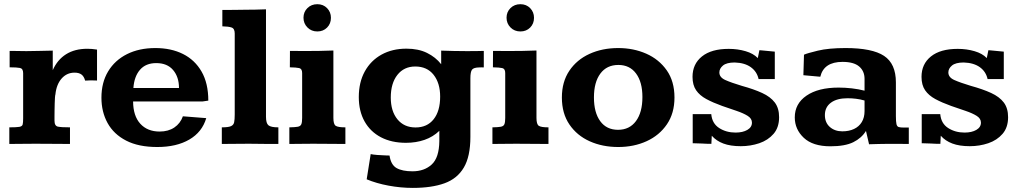

<svg xmlns="http://www.w3.org/2000/svg" viewBox="-20 -686 4868 915"><path d="M24.4 0V-79.1Q59.1 -79.1 72.5 -81.5Q85.9 -84 88.1 -93Q90.3 -102.1 90.3 -122.1V-337.4Q90.3 -358.9 75.4 -362.1Q60.5 -365.2 25.9 -365.2V-443.4Q36.6 -443.4 55.7 -443.1Q74.7 -442.9 90.3 -442.6Q106 -442.4 106 -442.4Q136.2 -442.4 167.5 -443.4Q198.7 -444.3 231.4 -444.8V-351.6Q253.4 -401.4 294.9 -427.5Q336.4 -453.6 396.5 -453.6Q417.5 -453.6 442.4 -449.7V-302.2Q430.2 -303.2 413.6 -303Q397 -302.7 385.7 -301.8Q380.4 -321.8 368.4 -330.8Q356.4 -339.8 335.4 -339.8Q298.3 -339.8 273.7 -311.8Q249 -283.7 244.1 -236.3Q242.7 -232.4 241.9 -220.7Q241.2 -209 240.7 -193.1Q240.2 -177.2 240 -160.9Q239.7 -144.5 239.7 -131.1Q239.7 -117.7 239.7 -110.8Q239.7 -85.9 255.9 -82.5Q272 -79.1 313.5 -79.1V0Q274.4 0 236.8 -0.5Q199.2 -1 148.4 -1Q108.4 -1 81.3 -0.5Q54.2 0 24.4 0Z M729.5 14.6Q640.1 14.6 581.1 -15.9Q522 -46.4 492.7 -99.6Q463.4 -152.8 463.4 -220.2Q463.4 -293 495.4 -345.9Q527.3 -398.9 585.2 -428Q643.1 -457 720.2 -457Q795.4 -457 852.1 -428.7Q908.7 -400.4 940.7 -344.7Q972.7 -289.1 972.7 -206.5L946.3 -202.6H614.3Q614.7 -133.3 648.7 -96.2Q682.6 -59.1 740.7 -59.1Q782.2 -59.1 810.8 -78.4Q839.4 -97.7 851.6 -131.8L962.9 -123Q943.4 -56.6 882.3 -21Q821.3 14.6 729.5 14.6ZM615.7 -266.6H833Q833 -319.3 804.9 -352.3Q776.9 -385.3 724.6 -385.3Q674.8 -385.3 647.2 -353.5Q619.6 -321.8 615.7 -266.6Z M1037.1 0Q1037.1 -2 1037.1 -13.4Q1037.1 -24.9 1037.1 -39.6Q1037.1 -54.2 1037.1 -65.7Q1037.1 -77.1 1037.1 -79.1Q1067.9 -79.1 1080.6 -84.7Q1093.3 -90.3 1095.9 -103.5Q1098.6 -116.7 1098.6 -140.1V-526.4Q1098.6 -549.8 1083.7 -554.9Q1068.8 -560.1 1039.6 -560.5V-638.7Q1049.8 -638.7 1073.7 -638.7Q1097.7 -638.7 1120.1 -639.2Q1142.6 -639.6 1148.9 -639.6Q1173.3 -639.6 1197.5 -640.1Q1221.7 -640.6 1247.6 -641.6V-129.4Q1247.6 -98.6 1259.3 -88.9Q1271 -79.1 1306.6 -79.1V0Q1273.9 0 1241.2 -0.2Q1208.5 -0.5 1166 -1Q1127 -1 1097.2 -0.5Q1067.4 0 1037.1 0Z M1358.9 0V-79.1Q1386.2 -79.6 1399.2 -82Q1412.1 -84.5 1416 -94Q1419.9 -103.5 1419.9 -124V-337.9Q1419.9 -358.4 1405.8 -361.6Q1391.6 -364.7 1361.3 -365.2Q1361.3 -385.3 1361.6 -404.5Q1361.8 -423.8 1361.8 -443.4Q1381.8 -443.4 1400.6 -443.1Q1419.4 -442.9 1437 -442.9Q1468.8 -442.9 1501.7 -443.4Q1534.7 -443.8 1568.8 -445.3V-124Q1568.8 -94.2 1579.6 -86.7Q1590.3 -79.1 1626 -79.1V0Q1609.4 0 1589.4 -0.2Q1569.3 -0.5 1548.3 -0.5Q1527.3 -0.5 1508.1 -0.7Q1488.8 -1 1474.1 -1Q1438.5 -1 1412.6 -0.5Q1386.7 0 1358.9 0ZM1492.2 -536.1Q1463.9 -536.1 1445.1 -555.2Q1426.3 -574.2 1426.3 -601.6Q1426.3 -628.9 1445.1 -647.5Q1463.9 -666 1492.2 -666Q1520.5 -666 1538.8 -647.2Q1557.1 -628.4 1557.1 -601.1Q1557.1 -573.2 1538.8 -554.7Q1520.5 -536.1 1492.2 -536.1Z M1947.3 209.5Q1889.6 209.5 1831.8 198.7Q1773.9 188 1727.5 168.5L1746.6 48.3Q1756.3 50.8 1778.1 52.5Q1799.8 54.2 1818.1 54.7Q1836.4 55.2 1836.4 55.2Q1842.8 99.6 1870.1 115Q1897.5 130.4 1945.8 130.4Q2002 130.4 2037.4 97.9Q2072.8 65.4 2073.7 -13.7Q2073.7 -14.6 2073.7 -21.7Q2073.7 -28.8 2073.7 -37.8Q2073.7 -46.9 2073.7 -54.2Q2073.7 -61.5 2073.7 -62.5Q2043.9 -33.7 2003.2 -19.5Q1962.4 -5.4 1914.6 -5.4Q1846.2 -5.4 1795.7 -31.7Q1745.1 -58.1 1717.5 -107.2Q1689.9 -156.2 1689.9 -223.6Q1689.9 -293.9 1718.5 -345.7Q1747.1 -397.5 1798.3 -425.8Q1849.6 -454.1 1917 -454.1Q1974.1 -454.1 2015.1 -433.8Q2056.2 -413.6 2082.5 -379.9V-444.8Q2112.3 -443.8 2142.1 -443.1Q2171.9 -442.4 2203.1 -442.4Q2229 -442.4 2247.8 -442.6Q2266.6 -442.9 2285.6 -443.4V-364.7Q2277.8 -364.7 2273.4 -365Q2269 -365.2 2264.2 -364.7Q2237.3 -364.3 2229.5 -354Q2221.7 -343.8 2221.7 -313V-33.7Q2221.7 59.6 2190.4 112.5Q2159.2 165.5 2098.1 187.5Q2037.1 209.5 1947.3 209.5ZM1960.4 -78.6Q2015.6 -78.6 2046.6 -117.7Q2077.6 -156.7 2077.6 -225.6Q2077.6 -290 2046.4 -329.6Q2015.1 -369.1 1959 -369.1Q1905.3 -369.1 1873.8 -329.1Q1842.3 -289.1 1842.3 -221.2Q1842.3 -156.2 1874 -117.4Q1905.8 -78.6 1960.4 -78.6Z M2326.7 0V-79.1Q2354 -79.6 2366.9 -82Q2379.9 -84.5 2383.8 -94Q2387.7 -103.5 2387.7 -124V-337.9Q2387.7 -358.4 2373.5 -361.6Q2359.4 -364.7 2329.1 -365.2Q2329.1 -385.3 2329.3 -404.5Q2329.6 -423.8 2329.6 -443.4Q2349.6 -443.4 2368.4 -443.1Q2387.2 -442.9 2404.8 -442.9Q2436.5 -442.9 2469.5 -443.4Q2502.4 -443.8 2536.6 -445.3V-124Q2536.6 -94.2 2547.4 -86.7Q2558.1 -79.1 2593.8 -79.1V0Q2577.1 0 2557.1 -0.2Q2537.1 -0.5 2516.1 -0.5Q2495.1 -0.5 2475.8 -0.7Q2456.5 -1 2441.9 -1Q2406.2 -1 2380.4 -0.5Q2354.5 0 2326.7 0ZM2460 -536.1Q2431.6 -536.1 2412.8 -555.2Q2394 -574.2 2394 -601.6Q2394 -628.9 2412.8 -647.5Q2431.6 -666 2460 -666Q2488.3 -666 2506.6 -647.2Q2524.9 -628.4 2524.9 -601.1Q2524.9 -573.2 2506.6 -554.7Q2488.3 -536.1 2460 -536.1Z M2926.3 14.6Q2851.1 14.6 2790.3 -12.7Q2729.5 -40 2693.6 -92.8Q2657.7 -145.5 2657.7 -221.2Q2657.7 -295.9 2693.1 -348.6Q2728.5 -401.4 2789.3 -429.2Q2850.1 -457 2926.3 -457Q2999 -457 3059.8 -430.2Q3120.6 -403.3 3157.5 -350.8Q3194.3 -298.3 3194.3 -221.2Q3194.3 -146.5 3158.4 -93.8Q3122.6 -41 3061.8 -13.2Q3001 14.6 2926.3 14.6ZM2925.3 -67.4Q2980 -67.4 3010.7 -108.9Q3041.5 -150.4 3041.5 -223.6Q3041.5 -294.9 3011.2 -335.7Q2981 -376.5 2926.8 -376.5Q2871.6 -376.5 2841.1 -335.4Q2810.5 -294.4 2810.5 -221.7Q2810.5 -149.4 2840.6 -108.4Q2870.6 -67.4 2925.3 -67.4Z M3510.3 10.7Q3460.9 10.7 3427.2 -2Q3393.6 -14.6 3372.1 -39.1L3370.1 -0.5Q3347.7 -0.5 3325.7 -2Q3303.7 -3.4 3281.2 -3.4V-142.1H3369.6Q3373.5 -97.7 3407.2 -75.9Q3440.9 -54.2 3485.4 -54.2Q3519.5 -54.2 3541.5 -66.9Q3563.5 -79.6 3563.5 -101.6Q3563.5 -121.1 3543.2 -133.8Q3522.9 -146.5 3490.5 -157.5Q3458 -168.5 3421.4 -181.2Q3377.9 -196.8 3346.2 -213.9Q3314.5 -231 3297.4 -255.9Q3280.3 -280.8 3280.3 -319.8Q3280.3 -380.9 3325.2 -417Q3370.1 -453.1 3452.6 -453.1Q3495.6 -453.1 3533 -442.1Q3570.3 -431.2 3591.3 -409.2Q3592.3 -413.1 3594 -422.1Q3595.7 -431.2 3597.4 -439Q3599.1 -446.8 3599.1 -446.8Q3599.1 -446.8 3613 -445.6Q3627 -444.3 3644.3 -442.6Q3661.6 -440.9 3672.4 -439.9V-309.1H3595.2Q3587.4 -344.7 3558.3 -365.7Q3529.3 -386.7 3481.4 -388.2Q3442.9 -388.2 3425.5 -373.8Q3408.2 -359.4 3408.2 -340.8Q3408.2 -317.4 3436.5 -304.7Q3464.8 -292 3515.1 -276.9Q3572.3 -261.2 3612.1 -242.9Q3651.9 -224.6 3672.4 -197.5Q3692.9 -170.4 3692.9 -127.4Q3692.9 -78.6 3666.5 -48.1Q3640.1 -17.6 3598.4 -3.4Q3556.6 10.7 3510.3 10.7Z M3937.5 11.2Q3853.5 11.2 3810.5 -29.3Q3767.6 -69.8 3767.6 -126.5Q3767.6 -191.9 3823.5 -230.2Q3879.4 -268.6 3976.6 -268.6Q4008.3 -268.6 4040 -264.9Q4071.8 -261.2 4100.1 -253.9V-310.1Q4100.1 -347.2 4074.5 -369.1Q4048.8 -391.1 3995.1 -391.1Q3906.2 -391.1 3889.2 -320.3L3808.6 -327.6L3811.5 -425.3Q3825.7 -432.1 3877.4 -444.6Q3929.2 -457 4009.8 -457Q4136.7 -457 4193.1 -419.7Q4249.5 -382.3 4249.5 -293.5V-132.8Q4249.5 -106 4252.2 -94.5Q4254.9 -83 4262.9 -80.6Q4271 -78.1 4287.6 -78.1H4311V0Q4306.2 0 4285.9 -0.2Q4265.6 -0.5 4244.1 -0.5Q4222.7 -0.5 4214.8 -0.5Q4187.5 0 4168.2 0.2Q4148.9 0.5 4121.6 1.5L4106.9 -62Q4085.9 -27.8 4046.4 -8.3Q4006.8 11.2 3937.5 11.2ZM3994.1 -60.1Q4025.9 -60.1 4049.8 -71.3Q4073.7 -82.5 4086.9 -104.2Q4100.1 -126 4100.1 -156.7V-207Q4079.6 -212.9 4059.6 -215.3Q4039.6 -217.8 4019 -217.8Q3968.3 -217.8 3939.7 -196.5Q3911.1 -175.3 3911.1 -137.7Q3911.1 -101.6 3934.8 -80.8Q3958.5 -60.1 3994.1 -60.1Z M4601.6 10.7Q4552.2 10.7 4518.6 -2Q4484.9 -14.6 4463.4 -39.1L4461.4 -0.5Q4439 -0.5 4417 -2Q4395 -3.4 4372.6 -3.4V-142.1H4460.9Q4464.8 -97.7 4498.5 -75.9Q4532.2 -54.2 4576.7 -54.2Q4610.8 -54.2 4632.8 -66.9Q4654.8 -79.6 4654.8 -101.6Q4654.8 -121.1 4634.5 -133.8Q4614.3 -146.5 4581.8 -157.5Q4549.3 -168.5 4512.7 -181.2Q4469.2 -196.8 4437.5 -213.9Q4405.8 -231 4388.7 -255.9Q4371.6 -280.8 4371.6 -319.8Q4371.6 -380.9 4416.5 -417Q4461.4 -453.1 4543.9 -453.1Q4586.9 -453.1 4624.3 -442.1Q4661.6 -431.2 4682.6 -409.2Q4683.6 -413.1 4685.3 -422.1Q4687 -431.2 4688.7 -439Q4690.4 -446.8 4690.4 -446.8Q4690.4 -446.8 4704.3 -445.6Q4718.3 -444.3 4735.6 -442.6Q4752.9 -440.9 4763.7 -439.9V-309.1H4686.5Q4678.7 -344.7 4649.7 -365.7Q4620.6 -386.7 4572.8 -388.2Q4534.2 -388.2 4516.8 -373.8Q4499.5 -359.4 4499.5 -340.8Q4499.5 -317.4 4527.8 -304.7Q4556.2 -292 4606.4 -276.9Q4663.6 -261.2 4703.4 -242.9Q4743.2 -224.6 4763.7 -197.5Q4784.2 -170.4 4784.2 -127.4Q4784.2 -78.6 4757.8 -48.1Q4731.4 -17.6 4689.7 -3.4Q4647.9 10.7 4601.6 10.7Z"/></svg>

Font: Kameron
Style: Regular
Weight: 400
Designer: Vernon Adams
Foundry: Vernon Adams
Version: Version 1.100